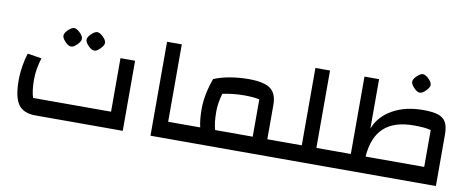

<svg xmlns="http://www.w3.org/2000/svg" viewBox="-62 -990 3114 1268"><g transform="rotate(10 1494.5 -356.5)"><path d="M65 -210Q65 -257 73 -306.5Q81 -356 94 -393L188 -378Q164 -300 164 -234Q164 -157 179 -111H702V-470H800V0H214Q134 0 99.5 -48Q65 -96 65 -210ZM305 -551Q305 -569 327 -590.5Q349 -612 367 -613Q385 -612 407 -590.5Q429 -569 429 -551Q429 -534 406 -511Q383 -488 367 -489Q350 -488 327.5 -511Q305 -534 305 -551ZM460 -551Q460 -569 482 -590.5Q504 -612 522 -613Q540 -612 562 -590.5Q584 -569 584 -551Q584 -534 561 -511Q538 -488 522 -489Q505 -488 482.5 -511Q460 -534 460 -551Z M986 -630H1085V-111H1198V0H986Z M1863 -111V0H1158V-111H1300Q1288 -159 1288 -234Q1288 -328 1328 -440Q1374 -460 1436 -470.5Q1498 -481 1560 -481Q1664 -481 1707 -449Q1750 -417 1750 -341V-111ZM1652 -361Q1615 -370 1550 -370Q1478 -370 1405 -355Q1386 -289 1386 -234Q1386 -156 1400 -111H1652Z M2192 -111V0H1823V-111H1981V-630H2079V-111Z M2900 -344V0H2152V-111H2310V-630H2408V-299Q2441 -384 2526.5 -432Q2612 -480 2732 -480Q2797 -480 2833 -467.5Q2869 -455 2884.5 -426Q2900 -397 2900 -344ZM2802 -358Q2767 -369 2688 -369Q2556 -369 2487 -305Q2418 -241 2409 -111H2802ZM2626 -651Q2626 -669 2648 -690.5Q2670 -712 2688 -713Q2706 -712 2728 -690.5Q2750 -669 2750 -651Q2750 -634 2727 -611Q2704 -588 2688 -589Q2671 -588 2648.5 -611Q2626 -634 2626 -651Z"/></g></svg>

Font: Changa Medium
Style: Regular
Weight: 500
Designer: Eduardo Rodriguez Tunni
Foundry: Eduardo Rodriguez Tunni
Version: Version 2.002; ttfautohint (v1.5) -l 8 -r 50 -G 150 -x 14 -H